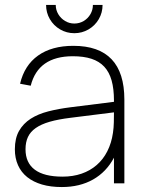

<svg xmlns="http://www.w3.org/2000/svg" viewBox="-20 -740 582 775"><path d="M280 -606Q249 -606 222.8 -621.2Q196.5 -636.5 181.2 -662.8Q166 -689 166 -720H205Q205 -700 215.2 -682.8Q225.5 -665.5 242.8 -655.2Q260 -645 280 -645Q300.5 -645 317.8 -655.2Q335 -665.5 345 -682.8Q355 -700 355 -720H394Q394 -689 378.8 -662.8Q363.5 -636.5 337.2 -621.2Q311 -606 280 -606ZM276 -555Q482 -555 482 -338V0H440V-103.5Q409.5 -46 355.8 -15.5Q302 15 229.5 15Q184.5 15 149.5 4.8Q114.5 -5.5 90 -25Q65.5 -44.5 52.8 -73Q40 -101.5 40 -137.5Q40 -182 57 -211.8Q74 -241.5 104 -260.8Q134 -280 175.2 -290.5Q216.5 -301 264.5 -307L440 -329V-334Q440 -381.5 430.5 -415.2Q421 -449 400.8 -470.8Q380.5 -492.5 349 -502.8Q317.5 -513 274 -513Q134 -513 104 -394L61 -402Q78.5 -476.5 133.8 -515.8Q189 -555 276 -555ZM264.5 -264.5Q215 -258.5 180.5 -248.5Q146 -238.5 124.2 -223.2Q102.5 -208 92.8 -187Q83 -166 83 -137.5Q83 -83 120.5 -55Q158 -27 232.5 -27Q274.5 -27 309.2 -39Q344 -51 370.2 -73.8Q396.5 -96.5 413.2 -129.5Q430 -162.5 436 -204Q439 -224 439.5 -246.2Q440 -268.5 440 -286.5Z"/></svg>

Font: Vela Sans ExtLt
Style: Regular
Weight: 200
Designer: Principal design: Mikhail Sharanda - project Manrope.
Design modification: Ravid Balaliev
Foundry: Mikhail Sharanda
Version: Version 1.001